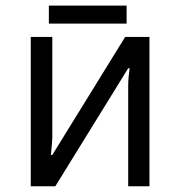

<svg xmlns="http://www.w3.org/2000/svg" viewBox="-20 -648 611 668"><path d="M420.5 -566H150V-628.5H420.5ZM500 0H426V-350Q426 -376.5 431 -410.5H426L172.5 0H87V-519.5H162V-170Q162 -155.5 157 -109H162L415.5 -519.5H500Z"/></svg>

Font: Acari Sans
Style: Regular
Weight: 400
Designer: Alfredo Marco Pradil and Stefan Peev (font) & Cristiano Sobral (main changes)
Foundry: Alfredo Marco Pradil and Stefan Peev (font) & Cristiano Sobral (main changes)
Version: Version 1.063; ttfautohint (v1.8.3)